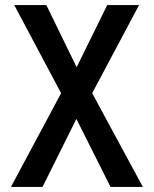

<svg xmlns="http://www.w3.org/2000/svg" viewBox="-20 -734 603 754"><path d="M23 0 220 -368 36 -714H162L281 -470L401 -714H526L342 -368L541 0H414L280 -267L147 0Z"/></svg>

Font: Noto Sans Mono SemiCondensed SemiBold
Style: Regular
Weight: 600
Width: 4
Designer: Monotype Design Team
Foundry: Monotype Imaging Inc.
Version: Version 2.014; ttfautohint (v1.8.4.7-5d5b)